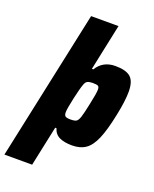

<svg xmlns="http://www.w3.org/2000/svg" viewBox="-214 -838 905 1126"><g transform="rotate(20 239.0 -274.5)"><path d="M155 -743H326L265 -454H274Q312 -517 390 -517Q456 -517 485 -491.5Q514 -466 514 -401Q514 -345 495 -253Q474 -150 450 -94Q426 -38 392.5 -15Q359 8 308 8Q260 8 229.5 -6.5Q199 -21 189 -56H181L128 194H-45ZM324 -255Q340 -328 340 -351Q340 -369 331.5 -373.5Q323 -378 299 -378Q277 -378 265.5 -372Q254 -366 248 -347Q239 -324 223.5 -254.5Q208 -185 208 -163Q208 -144 216.5 -138Q225 -132 248 -132Q274 -132 284.5 -138.5Q295 -145 303 -168.5Q311 -192 324 -255Z"/></g></svg>

Font: Saira Semi Condensed ExtraBold
Style: Italic
Weight: 800
Width: 4
Italic angle: -12°
Designer: Hector Gatti with collaboration of the Omnibus-Type team
Foundry: Omnibus-Type
Version: Version 1.001; ttfautohint (v1.8)